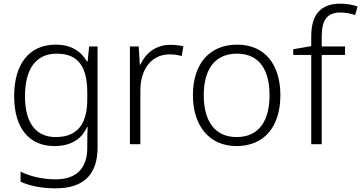

<svg xmlns="http://www.w3.org/2000/svg" viewBox="-20 -785 1966 1045"><path d="M283 -542C137 -542 57 -434 57 -262C57 -87 139 10 276 10C362 10 424 -25 454 -94H457C456 -69 455 -39 455 -11V20C455 125 401 191 284 191C208 191 142 174 92 149V204C142 226 202 240 282 240C444 240 511 157 511 17V-532H465L457 -451H453C419 -508 366 -542 283 -542ZM289 -493C410 -493 455 -416 455 -281V-246C455 -127 415 -39 283 -39C175 -39 116 -117 116 -261C116 -408 174 -493 289 -493Z M906 -541C826 -541 771 -493 744 -433H741L735 -532H687V0H744V-292C744 -411 806 -489 903 -489C927 -489 948 -486 969 -480L978 -533C957 -538 932 -541 906 -541Z M1506 -267C1506 -432 1423 -542 1271 -542C1121 -542 1030 -439 1030 -267C1030 -99 1120 10 1267 10C1422 10 1506 -100 1506 -267ZM1089 -267C1089 -408 1150 -493 1270 -493C1395 -493 1447 -399 1447 -267C1447 -131 1392 -39 1268 -39C1146 -39 1089 -130 1089 -267Z M1858 -486V-532H1731V-587C1731 -678 1762 -717 1834 -717C1861 -717 1890 -711 1913 -703L1926 -750C1901 -758 1871 -765 1833 -765C1727 -765 1674 -708 1674 -587V-534L1576 -517V-486H1674V0H1731V-486Z"/></svg>

Font: Noto Sans Telugu Light
Style: Regular
Weight: 300
Designer: Jelle Bosma - Monotype Design Team
Foundry: Monotype Imaging Inc.
Version: Version 2.005